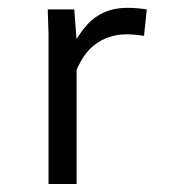

<svg xmlns="http://www.w3.org/2000/svg" viewBox="-20 -461 478 481"><path d="M101.6 -374 99.6 -437.5H166L171.9 -360.4V0H101.6ZM298.8 -441.4Q322.3 -441.4 347.7 -437.5L340.8 -371.1Q317.4 -375 297.9 -375Q249 -375 213.9 -346.2Q178.7 -317.4 159.2 -250L129.9 -268.6Q158.2 -354.5 197.3 -397.9Q236.3 -441.4 298.8 -441.4Z"/></svg>

Font: Sudo Var
Style: Regular
Weight: 400
Monospace: yes
Designer: Jens Kutilek
Foundry: Jens Kutilek
Version: Version 0.065;FEAKit 1.0